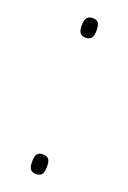

<svg xmlns="http://www.w3.org/2000/svg" viewBox="-112 -574 416 622"><g transform="rotate(20 96.0 -263.0)"><path d="M71 -498C71 -478 76 -464 96 -464C116 -464 122 -477 122 -498C122 -520 117 -532 97 -532C76 -532 71 -516 71 -498ZM71 -29C71 -10 74 6 96 6C119 6 122 -10 122 -29C122 -47 119 -62 96 -62C75 -62 71 -47 71 -29Z"/></g></svg>

Font: Noto Sans Ethiopic Condensed Thin
Style: Regular
Weight: 100
Width: 3
Designer: Monotype Design Team
Foundry: Monotype Imaging Inc.
Version: Version 2.102